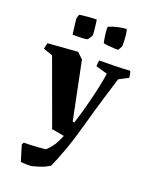

<svg xmlns="http://www.w3.org/2000/svg" viewBox="-170 -761 820 1055"><g transform="rotate(20 240.5 -233.0)"><path d="M86 208 58 116 65 103Q77 103 99.5 102.5Q122 102 147 100Q172 98 191 96Q206 84 224 60Q242 36 259 -7L186 -20L47 -401L-7 -420Q-6 -429 -4 -437.5Q-2 -446 1 -455L175 -468L209 -436L278 -98L288 -96Q308 -158 324.5 -222Q341 -286 351.5 -336.5Q362 -387 364 -409L297 -428Q296 -446 300 -463Q339 -463 386.5 -464Q434 -465 480 -468Q487 -449 488 -430L433 -401Q416 -346 394.5 -275Q373 -204 348 -114Q322 -19 297 51.5Q272 122 249 171Q226 186 197.5 195.5Q169 205 147 210Q133 211 115.5 210.5Q98 210 86 208ZM291 -561Q286 -584 283 -607Q280 -630 280 -653Q333 -675 384 -677Q391 -649 392 -619.5Q393 -590 393 -583Q393 -579 385.5 -566Q378 -553 375 -553Q367 -553 351 -554Q335 -555 318.5 -556.5Q302 -558 291 -561ZM114 -546 103 -635Q105 -651 112 -662Q120 -663 137.5 -665Q155 -667 175 -668.5Q195 -670 210 -670Q211 -670 212.5 -658Q214 -646 216 -630Q218 -614 219 -600Q220 -586 220 -582Q218 -576 211 -565Q204 -554 199 -550Q185 -547 164 -546.5Q143 -546 114 -546Z"/></g></svg>

Font: Labrada
Style: Bold
Weight: 700
Designer: Mercedes Jáuregui
Foundry: Omnibus-Type Team
Version: Version 1.000; ttfautohint (v1.8.4.7-5d5b)